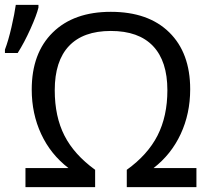

<svg xmlns="http://www.w3.org/2000/svg" viewBox="-35 -774 869 794"><path d="M423.3 -646Q309.1 -646 250.2 -583.7Q191.4 -521.5 191.4 -400.9Q191.4 -291.5 231.7 -212.9Q272 -134.3 358.4 -71.8V0H70.3V-79.1H248Q174.3 -135.7 135.3 -219.7Q96.2 -303.7 96.2 -403.8Q96.2 -554.2 183.1 -639.6Q270 -725.1 423.3 -725.1Q578.6 -725.1 665 -640.1Q751.5 -555.2 751.5 -404.8Q751.5 -304.2 712.2 -219.7Q672.9 -135.3 600.1 -79.1H777.3V0H489.3V-71.8Q575.7 -133.8 616.5 -213.6Q657.2 -293.5 657.2 -400.9Q657.2 -521 597.9 -583.5Q538.6 -646 423.3 -646ZM-14.6 -568.8Q-0.5 -605.5 12.5 -661.9Q25.4 -718.3 30.3 -753.9H124V-742.7Q116.7 -711.9 91.1 -654.8Q65.4 -597.7 38.1 -554.7H-14.6Z"/></svg>

Font: NotoSans
Style: Regular
Weight: 400
Designer: Monotype Design team
Foundry: Monotype Imaging Inc.
Version: Version 1.04; ttfautohint (v1.4.1)